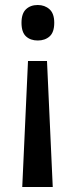

<svg xmlns="http://www.w3.org/2000/svg" viewBox="-20 -564 303 768"><path d="M197 -473Q197 -435 178.5 -418.5Q160 -402 131 -402Q102 -402 84 -418.5Q66 -435 66 -473Q66 -510 84 -527Q102 -544 131 -544Q159 -544 178 -527Q197 -510 197 -473ZM92 -320H168L191 184H69Z"/></svg>

Font: Noto Sans Gurmukhi UI SemiCondensed Medium
Style: Regular
Weight: 500
Width: 4
Designer: Jelle Bosma - Monotype Design Team
Foundry: Monotype Imaging Inc.
Version: Version 2.004; ttfautohint (v1.8.4.7-5d5b)